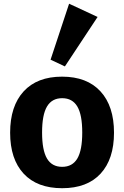

<svg xmlns="http://www.w3.org/2000/svg" viewBox="-20 -994 665 1027"><path d="M231.4 -146Q257.8 -101.6 312.5 -101.6Q367.2 -101.6 393.6 -146Q419.9 -190.4 419.9 -285.2Q419.9 -379.9 393.6 -424.3Q367.2 -468.8 312.5 -468.8Q257.8 -468.8 231.4 -424.3Q205.1 -379.9 205.1 -285.2Q205.1 -190.4 231.4 -146ZM589.8 -284.2Q589.8 -143.1 518.1 -65.2Q446.3 12.7 312.5 12.7Q178.7 12.7 106.4 -65.2Q34.2 -143.1 34.2 -284.2Q34.2 -426.3 106.4 -505.1Q178.7 -584 312 -584Q445.3 -584 517.6 -505.1Q589.8 -426.3 589.8 -284.2ZM327.1 -638.7 250.5 -674.8 349.6 -974.1 502 -903.3Z"/></svg>

Font: Nobile-bold
Style: Bold
Weight: 700
Version: Version 1.000;PS 001.000;hotconv 1.0.38